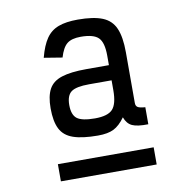

<svg xmlns="http://www.w3.org/2000/svg" viewBox="-72 -885 745 760"><g transform="rotate(-10 300.0 -504.5)"><path d="M289 -348Q226 -348 189.5 -360.8Q153 -373.5 137.8 -403.8Q122.5 -434 122.5 -486.5Q122.5 -535.5 137.8 -563.5Q153 -591.5 189.5 -603.2Q226 -615 289 -615H379.5V-653.5Q379.5 -706 360 -725.5Q340.5 -745 289 -745Q252 -745 233.8 -730.2Q215.5 -715.5 204 -676.5L130.5 -688.5Q143 -736.5 161.8 -763.8Q180.5 -791 211 -802.5Q241.5 -814 289 -814Q352 -814 388 -799.5Q424 -785 439.2 -750Q454.5 -715 454.5 -653.5V-449.5Q454.5 -437.5 462.5 -432.5Q470.5 -427.5 492.5 -426V-357.5Q448.5 -356.5 428 -366Q407.5 -375.5 398 -402Q376 -371.5 352.5 -359.8Q329 -348 289 -348ZM289 -417Q340.5 -417 360 -438Q379.5 -459 379.5 -514.5V-554H289Q237 -554 217.2 -539.5Q197.5 -525 197.5 -486.5Q197.5 -447 217.2 -432Q237 -417 289 -417ZM112.5 -195V-264H497.5V-195Z"/></g></svg>

Font: Victor Mono Thin
Style: Regular
Weight: 100
Monospace: yes
Designer: Rune Bjørnerås
Version: Version 1.561;gftools[0.9.30]